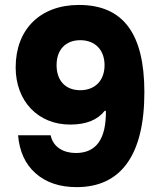

<svg xmlns="http://www.w3.org/2000/svg" viewBox="-20 -747 654 772"><path d="M262.2 -246.1C326.2 -246.1 372.1 -264.6 400.9 -301.3H405.8C407.2 -188.5 367.2 -131.8 285.2 -131.8C236.3 -131.8 193.8 -154.3 183.6 -203.1H52.7C58.1 -138.2 81.5 -86.9 123 -50.3C164.6 -13.2 219.7 5.4 288.6 5.4C466.8 5.4 560.5 -124.5 560.5 -376C560.5 -612.8 474.6 -727.1 297.4 -727.1C142.1 -727.1 43 -629.4 43 -476.1C43 -339.8 133.3 -246.1 262.2 -246.1ZM302.7 -384.3C243.7 -384.3 207.5 -422.4 207.5 -484.9C207.5 -547.4 244.1 -585.4 302.7 -585.4C362.8 -585.4 400.4 -545.9 400.4 -484.9C400.4 -423.8 362.8 -384.3 302.7 -384.3Z"/></svg>

Font: Estedad ExtraBold
Style: Regular
Weight: 800
Designer: Amin Abedi
Version: Version 7.3